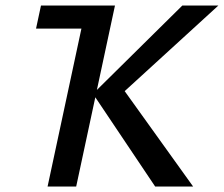

<svg xmlns="http://www.w3.org/2000/svg" viewBox="-20 -678 814 698"><path d="M544 0 318 -337 643 -658H774L403 -319L418 -368L682 0ZM153 0 294 -658H398L257 0ZM111 -574 129 -658H339L321 -574Z"/></svg>

Font: Ysabeau Infant SemiBold
Style: Italic
Weight: 600
Italic angle: -12°
Designer: Christian Thalmann (Catharsis Fonts)
Version: Version 2.002; featfreeze: ss01,ss02,lnum